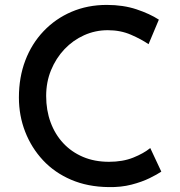

<svg xmlns="http://www.w3.org/2000/svg" viewBox="-20 -754 735 782"><path d="M637 -55Q621 -44 589.5 -28.5Q558 -13 515.5 -2Q473 9 422 8Q337 7 269.5 -22Q202 -51 155 -101.5Q108 -152 82.5 -217.5Q57 -283 57 -357Q57 -439 83 -507.5Q109 -576 157.5 -627Q206 -678 271.5 -706Q337 -734 415 -734Q482 -734 536 -716Q590 -698 627 -674L585 -574Q556 -594 513.5 -612.5Q471 -631 419 -631Q368 -631 322.5 -610.5Q277 -590 242.5 -553.5Q208 -517 188 -468.5Q168 -420 168 -363Q168 -305 186 -256Q204 -207 237.5 -171Q271 -135 318 -115Q365 -95 424 -95Q480 -95 522.5 -112Q565 -129 592 -151Z"/></svg>

Font: Josefin Sans Medium
Style: Regular
Weight: 500
Designer: Santiago Orozco
Foundry: Typemade
Version: Version 2.001